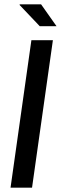

<svg xmlns="http://www.w3.org/2000/svg" viewBox="-20 -873 283 893"><path d="M126 -686H226L129 0H29ZM71 -850 72 -853H171L243 -751H165Z"/></svg>

Font: Archivo Narrow Medium
Style: Italic
Weight: 500
Italic angle: -8°
Designer: Hector Gatti
Foundry: Omnibus-Type
Version: Version 2.001